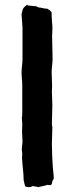

<svg xmlns="http://www.w3.org/2000/svg" viewBox="-20 -769 315 804"><path d="M73.2 -412.1V-337.9C73.2 -330.1 74.2 -278.3 71.3 -275.4C72.3 -264.6 73.2 -257.8 73.2 -247.1C73.2 -236.3 72.3 -227.5 72.3 -216.8C72.3 -204.1 74.2 -192.4 74.2 -177.7C74.2 -166 71.3 -154.3 71.3 -141.6C71.3 -134.8 73.2 -130.9 73.2 -126C73.2 -119.1 72.3 -115.2 72.3 -108.4C73.2 -77.1 79.1 -45.9 79.1 -14.6C82 -5.9 82 4.9 86.9 12.7C91.8 13.7 95.7 14.6 100.6 14.6C107.4 14.6 113.3 12.7 118.2 9.8C125 12.7 132.8 11.7 139.6 14.6C154.3 10.7 167 9.8 178.7 4.9C198.2 9.8 196.3 2.9 199.2 -9.8C200.2 -13.7 205.1 -18.6 205.1 -23.4C205.1 -38.1 202.1 -52.7 201.2 -68.4C199.2 -100.6 197.3 -132.8 197.3 -167C197.3 -190.4 199.2 -212.9 199.2 -236.3C199.2 -240.2 197.3 -243.2 197.3 -247.1C197.3 -274.4 199.2 -300.8 199.2 -328.1C199.2 -347.7 197.3 -367.2 197.3 -386.7C197.3 -393.6 198.2 -401.4 198.2 -408.2C198.2 -427.7 196.3 -447.3 196.3 -466.8C196.3 -486.3 200.2 -503.9 200.2 -523.4C200.2 -553.7 198.2 -585.9 198.2 -617.2C198.2 -631.8 200.2 -646.5 199.2 -661.1C198.2 -675.8 196.3 -690.4 196.3 -705.1V-716.8C192.4 -723.6 185.5 -728.5 178.7 -732.4C164.1 -732.4 154.3 -737.3 139.6 -738.3C132.8 -745.1 126 -742.2 106.4 -745.1C100.6 -745.1 95.7 -746.1 92.8 -749C75.2 -734.4 75.2 -733.4 70.3 -709C70.3 -704.1 74.2 -660.2 74.2 -654.3V-521.5C74.2 -502 70.3 -484.4 70.3 -464.8C70.3 -446.3 73.2 -430.7 73.2 -412.1Z"/></svg>

Font: Caesar Dressing Cyrillic
Style: Regular
Weight: 400
Designer: Dathan Boardman
Foundry: Open Window
Version: Version 1.00;July 2, 2020;FontCreator 13.0.0.2642 64-bit